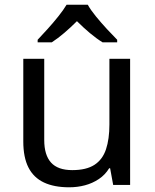

<svg xmlns="http://www.w3.org/2000/svg" viewBox="-20 -786 658 816"><path d="M533 -536V0H461L448 -71H444Q427 -43 400 -25Q373 -7 341 1.5Q309 10 274 10Q210 10 166.5 -10.5Q123 -31 101 -74Q79 -117 79 -185V-536H168V-191Q168 -127 197 -95Q226 -63 287 -63Q347 -63 381.5 -85.5Q416 -108 430.5 -151.5Q445 -195 445 -257V-536ZM353 -766Q365 -744 387.5 -716.5Q410 -689 434.5 -662.5Q459 -636 478 -617V-606H416Q390 -622 362 -645.5Q334 -669 307 -696Q280 -669 253 -646Q226 -623 200 -606H140V-617Q159 -637 182.5 -663Q206 -689 228 -716.5Q250 -744 263 -766Z"/></svg>

Font: Noto Sans Khmer UI
Style: Regular
Weight: 400
Designer: Danh Hong and the Monotype Design Team
Foundry: Monotype Imaging Inc.
Version: Version 2.002